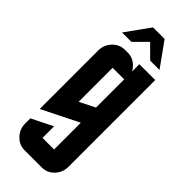

<svg xmlns="http://www.w3.org/2000/svg" viewBox="-280 -765 940 940"><g transform="rotate(45 190.0 -295.0)"><path d="M149.9 -730H230L319.8 -605H254.9L189.9 -669.9L125 -605H60.1ZM149.9 -214.8 230 -254.9V-450.2H149.9ZM339.8 44.9Q339.8 84.5 313.5 112.3Q287.1 140.1 250 140.1H129.9Q93.3 140.1 66.4 111.8Q40 84 40 44.9V9.8L149.9 -44.9V35.2H230V-149.9L40 -55.2V-460Q40 -499 66.4 -526.9Q93.3 -555.2 129.9 -555.2H149.9Q187 -555.2 213.4 -527.3Q224.1 -516.6 230 -504.4V-555.2H339.8Z"/></g></svg>

Font: Horta
Style: Regular
Weight: 600
Width: 3
Version: Version 0.11